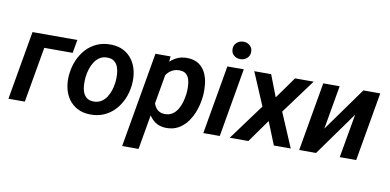

<svg xmlns="http://www.w3.org/2000/svg" viewBox="-83 -992 2953 1453"><g transform="rotate(10 1393.0 -265.5)"><path d="M442.4 -528.3 424.3 -426.3H206.1L131.8 0H5.9L97.7 -528.3Z M425.8 -255.9 427.2 -266.1Q433.1 -321.8 454.3 -371.3Q475.6 -420.9 510.5 -459Q545.4 -497.1 593.5 -518.3Q641.6 -539.6 700.7 -538.1Q757.3 -537.1 798.6 -514.9Q839.8 -492.7 866 -455.3Q892.1 -418 902.6 -370.4Q913.1 -322.8 908.2 -270L907.2 -259.3Q900.9 -204.1 879.4 -155Q857.9 -106 822.8 -68.4Q787.6 -30.8 739.7 -9.8Q691.9 11.2 633.3 9.8Q577.1 8.8 535.9 -13.2Q494.6 -35.2 468.5 -72Q442.4 -108.9 431.9 -156.2Q421.4 -203.6 425.8 -255.9ZM552.7 -266.1 551.8 -255.4Q549.8 -230.5 551 -202.1Q552.2 -173.8 561 -148.9Q569.8 -124 588.9 -108.2Q607.9 -92.3 640.1 -91.3Q674.8 -90.3 700 -105.2Q725.1 -120.1 741.7 -145.3Q758.3 -170.4 768.1 -200.7Q777.8 -231 781.2 -259.8L782.2 -270Q784.7 -294.9 783.2 -323.7Q781.7 -352.5 772.9 -377.7Q764.2 -402.8 745.1 -419.2Q726.1 -435.5 693.4 -436.5Q658.7 -438 633.5 -422.4Q608.4 -406.7 591.8 -381.3Q575.2 -356 565.7 -325.4Q556.2 -294.9 552.7 -266.1Z M1149.9 -419.4 1041.5 203.1H915.5L1042.5 -528.3H1158.7ZM1452.1 -272.5 1450.7 -262.2Q1445.3 -214.4 1428.7 -165.8Q1412.1 -117.2 1383.5 -76.9Q1355 -36.6 1313.5 -12.5Q1272 11.7 1215.8 10.3Q1166.5 8.8 1133.3 -14.6Q1100.1 -38.1 1080.8 -75.7Q1061.5 -113.3 1053.7 -157.2Q1045.9 -201.2 1047.9 -243.2L1051.8 -276.4Q1059.6 -321.3 1077.9 -368.2Q1096.2 -415 1125.5 -454.1Q1154.8 -493.2 1195.3 -516.6Q1235.8 -540 1288.6 -538.6Q1342.8 -537.1 1377.2 -512.7Q1411.6 -488.3 1429.4 -449.2Q1447.3 -410.2 1451.9 -363.8Q1456.5 -317.4 1452.1 -272.5ZM1324.7 -262.7 1326.2 -273.4Q1328.6 -296.4 1328.1 -324Q1327.6 -351.6 1320.8 -376.7Q1314 -401.9 1296.9 -418.5Q1279.8 -435.1 1248 -436Q1218.3 -437.5 1194.8 -426.5Q1171.4 -415.5 1154.3 -396.2Q1137.2 -377 1126.2 -352.3Q1115.2 -327.6 1110.4 -301.3L1098.1 -219.2Q1096.2 -188 1104.5 -159.2Q1112.8 -130.4 1133.5 -111.3Q1154.3 -92.3 1189.5 -91.3Q1223.6 -90.8 1247.8 -106.4Q1272 -122.1 1287.8 -148.2Q1303.7 -174.3 1312.5 -204.6Q1321.3 -234.9 1324.7 -262.7Z M1721.2 -528.3 1629.9 0H1503.4L1595.2 -528.3ZM1610.8 -664.1Q1610.4 -694.8 1631.1 -714.1Q1651.9 -733.4 1682.1 -733.9Q1710.9 -734.4 1732.2 -716.6Q1753.4 -698.7 1753.4 -668.5Q1753.9 -638.2 1732.9 -619.1Q1711.9 -600.1 1682.1 -599.6Q1653.3 -599.1 1632.3 -616.7Q1611.3 -634.3 1610.8 -664.1Z M1931.6 -528.3 1996.1 -361.3 2115.2 -528.3H2258.3L2063 -263.7L2175.3 0H2045.4L1974.6 -175.8L1849.6 0H1706.5L1909.2 -275.4L1801.8 -528.3Z M2399.4 -192.4 2640.1 -528.3H2770L2678.2 0H2551.8L2610.8 -336.4L2369.6 0H2240.2L2332 -528.3H2458Z"/></g></svg>

Font: Roboto SemiBold
Style: Italic
Weight: 600
Designer: Christian Robertson
Foundry: Google
Version: Version 3.009; 2024